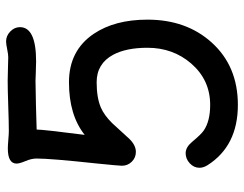

<svg xmlns="http://www.w3.org/2000/svg" viewBox="-108 -686 825 650"><g transform="rotate(-90 305.0 -361.5)"><path d="M274.4 30.8Q135.7 30.8 70.3 -71.8Q61.5 -85.9 61.5 -99.1Q61.5 -118.2 76.7 -132.1Q91.8 -146 110.8 -146Q130.9 -146 148.9 -124.5Q174.8 -93.3 188 -84.5Q219.7 -63 274.4 -63Q358.9 -63 414.6 -127.4Q467.8 -189 467.8 -275.4Q467.8 -346.7 444.3 -391.1Q414.1 -447.3 351.1 -447.3Q298.8 -447.3 265.6 -433.1Q239.3 -421.9 212.4 -394.5L159.2 -336.4Q137.7 -314.5 115.2 -314.5Q95.7 -314.5 82 -328.4Q68.4 -342.3 68.4 -361.8Q68.4 -371.6 76.2 -448.7Q92.8 -602.5 92.8 -650.9Q92.8 -668 84.2 -688.2Q75.7 -708.5 75.7 -718.3Q75.7 -748 127 -748Q136.7 -748 156.5 -746.3Q176.3 -744.6 186 -744.6Q214.4 -744.6 271 -746.6Q327.6 -748.5 356 -748.5Q369.1 -748.5 396 -747.6Q422.9 -746.6 436 -746.6Q445.3 -746.6 462.9 -750.2Q480.5 -753.9 489.3 -753.9Q508.3 -753.9 522.9 -739.7Q537.6 -725.6 537.6 -707Q537.6 -652.3 421.9 -652.3Q406.7 -652.3 383.8 -653.3Q360.8 -654.3 356 -654.3L273.4 -652.8L190.9 -650.4Q190.9 -628.4 172.9 -487.8Q239.7 -541 351.1 -541Q458.5 -541 515.1 -457Q563 -385.7 563 -275.4Q563 -143.6 485.8 -58.1Q405.8 30.8 274.4 30.8Z"/></g></svg>

Font: YBG Kramawirya
Style: Regular
Weight: 400
Designer: R.S. Wihananto
Foundry: R.S. Wihananto
Version: Version 2.0.1